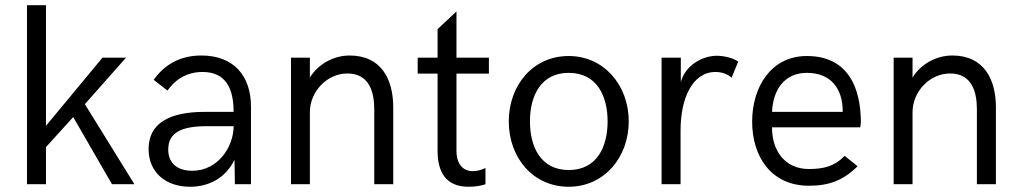

<svg xmlns="http://www.w3.org/2000/svg" viewBox="-20 -710 3931 740"><path d="M84 0H157.2V-143.1L262.2 -258.8L411.6 0H498L307.1 -308.6L465.8 -487.8H375L157.2 -225.1V-689.9H84Z M712.4 9.8C781.7 9.8 848.1 -21 883.8 -94.2L885.3 0H947.3V-299.3C947.3 -418 880.4 -496.1 756.3 -496.1C675.8 -496.1 615.7 -462.9 572.3 -402.3L625.5 -360.8C648.9 -394.5 690.9 -432.6 760.7 -432.6C849.1 -432.6 880.4 -370.6 880.4 -278.8H768.6C630.4 -278.8 552.7 -233.4 552.7 -135.7C552.7 -43.9 620.6 9.8 712.4 9.8ZM720.7 -51.8C669.9 -51.8 628.4 -75.7 628.4 -133.8C628.4 -198.7 679.2 -223.6 775.9 -223.6H880.4C880.4 -145 820.8 -51.8 720.7 -51.8Z M1101.6 0H1174.3V-277.3C1174.3 -356.9 1240.2 -426.8 1318.8 -426.8C1403.3 -426.8 1422.4 -355.5 1422.4 -289.1V0H1495.6V-296.4C1495.6 -404.8 1449.2 -496.1 1327.6 -496.1C1265.1 -496.1 1205.6 -462.4 1174.3 -411.1V-487.8H1101.6Z M1785.6 9.8C1815.4 9.8 1840.3 4.4 1851.1 0V-62.5C1835.9 -55.2 1818.8 -50.3 1802.2 -50.3C1766.6 -50.3 1739.3 -75.2 1739.3 -128.9V-426.3H1864.3V-487.8H1739.3V-666L1666.5 -597.7V-487.8H1589.8V-426.3H1666.5V-129.4C1666.5 -45.9 1699.2 9.8 1785.6 9.8Z M2171.9 9.8C2308.1 9.8 2403.3 -103 2403.3 -242.2C2403.3 -380.9 2308.1 -494.1 2171.9 -494.1C2033.7 -494.1 1940.9 -380.9 1940.9 -242.2C1940.9 -103 2033.7 9.8 2171.9 9.8ZM2171.9 -54.7C2064 -54.7 2022.5 -144.5 2022.5 -242.2C2022.5 -339.8 2064 -429.2 2171.9 -429.2C2280.8 -429.2 2321.8 -339.8 2321.8 -242.2C2321.8 -144.5 2280.8 -54.7 2171.9 -54.7Z M2529.8 0H2603V-207.5C2603 -330.6 2648.4 -432.6 2737.8 -432.6C2758.3 -432.6 2781.7 -426.8 2799.8 -410.6L2825.2 -472.7C2804.2 -487.8 2767.6 -495.1 2742.7 -495.1C2686.5 -495.1 2620.1 -457.5 2604 -393.1V-487.8H2529.8Z M3098.1 5.9C3176.3 5.9 3231.4 -15.6 3285.2 -69.3L3235.4 -109.4C3197.3 -69.3 3155.3 -58.6 3097.2 -58.6C3002.9 -58.6 2954.6 -132.8 2955.6 -219.2H3295.4C3295.4 -219.2 3297.9 -231.9 3297.9 -237.8C3297.9 -370.6 3249.5 -494.1 3089.8 -494.1C2949.7 -494.1 2878.9 -372.1 2878.9 -241.2C2878.9 -108.4 2950.7 5.9 3098.1 5.9ZM2955.6 -278.8C2959 -361.3 3001.5 -429.2 3089.8 -429.2C3183.6 -429.2 3228.5 -367.2 3228 -278.8Z M3424.3 0H3497.1V-277.3C3497.1 -356.9 3563 -426.8 3641.6 -426.8C3726.1 -426.8 3745.1 -355.5 3745.1 -289.1V0H3818.4V-296.4C3818.4 -404.8 3772 -496.1 3650.4 -496.1C3587.9 -496.1 3528.3 -462.4 3497.1 -411.1V-487.8H3424.3Z"/></svg>

Font: HK Grotesk
Style: Regular
Weight: 400
Designer: Alfredo Marco Pradil and Stefan Peev
Foundry: Hanken Design Co.
Version: Version 1.045;PS 001.045;hotconv 1.0.88;makeotf.lib2.5.64775